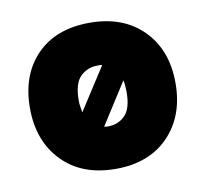

<svg xmlns="http://www.w3.org/2000/svg" viewBox="-55 -456 562 525"><g transform="rotate(-10 226.0 -194.0)"><path d="M227 9Q133 9 78.5 -47.5Q24 -104 24 -195Q24 -287 77.5 -342Q131 -397 225 -397Q318 -397 373 -341.5Q428 -286 428 -194Q428 -103 374 -47Q320 9 227 9ZM163 -159 239 -277Q236 -278 232.5 -278Q229 -278 226 -278Q198 -278 178.5 -259Q159 -240 159 -193Q159 -183 160.5 -175Q162 -167 163 -159ZM289 -226 215 -110Q217 -110 220 -109.5Q223 -109 225 -109Q254 -109 273 -128Q292 -147 292 -193Q292 -211 289 -226Z"/></g></svg>

Font: Zain Black
Style: Regular
Weight: 900
Designer: Zain,Boutros
Foundry: Mobile Telecommunications Company (Zain), 2024
Version: Version 1.50; ttfautohint (v1.8.4)